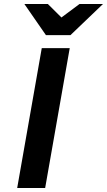

<svg xmlns="http://www.w3.org/2000/svg" viewBox="-20 -941 536 961"><path d="M66 0 189 -700H329L206 0ZM210 -765 102 -921H219.5L287.5 -853.5L378 -921H495.5L332.5 -765Z"/></svg>

Font: Overpass ExtraBold
Style: Italic
Weight: 800
Italic angle: -10°
Designer: Delve Withrington, Dave Bailey, Thomas Jockin
Foundry: Delve Fonts LLC
Version: Version 4.000